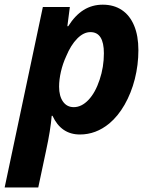

<svg xmlns="http://www.w3.org/2000/svg" viewBox="-53 -577 666 837"><path d="M133.8 -546.4H251.5L240.7 -462.9H244.6Q274.4 -510.3 311.5 -533.4Q348.6 -556.6 395 -556.6Q443.4 -556.6 478.3 -533.2Q513.2 -509.8 531.7 -465.3Q550.3 -420.9 550.3 -358.4Q550.3 -293.9 534.7 -232.4Q519 -170.9 490.2 -120.6Q461.4 -70.3 423.3 -38.6Q365.2 9.3 295.4 9.3Q213.4 9.3 175.8 -72.3H172.4Q167.5 -10.7 147.5 81.5L113.8 240.2H-32.7ZM381.3 -229.5Q399.9 -284.7 399.9 -344.7Q399.9 -437 341.3 -437Q311.5 -437 283.7 -408.9Q255.9 -380.9 235.4 -331.5Q220.7 -299.8 212.6 -264.6Q204.6 -229.5 204.6 -199.2Q204.6 -158.2 221.7 -134Q238.8 -109.9 268.6 -109.9Q302.7 -109.9 332.8 -141.6Q362.8 -173.3 381.3 -229.5Z"/></svg>

Font: Viking Open Sans
Style: Bold Italic
Weight: 700
Italic angle: -12°
Foundry: Ascender Corporation
Version: Version 2.000